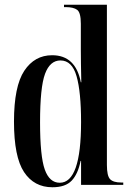

<svg xmlns="http://www.w3.org/2000/svg" viewBox="-20 -780 554 810"><path d="M201 10Q256 10 282.5 -18Q309 -46 320 -101H322V0H500V-10H492Q458 -10 444.5 -24Q431 -38 431 -84V-760H250V-750H257Q290 -750 305.5 -738.5Q321 -727 321 -680V-570Q321 -542 321.5 -510.5Q322 -479 323 -433H321Q299 -547 200 -547Q126 -547 82.5 -481.5Q39 -416 39 -267Q39 -118 81.5 -54Q124 10 201 10ZM232 -9Q189 -9 169 -64.5Q149 -120 149 -264Q149 -412 170 -468.5Q191 -525 235 -525Q284 -525 303 -458.5Q322 -392 322 -265Q322 -9 232 -9Z"/></svg>

Font: Noto Serif Display Condensed Semi
Style: Regular
Weight: 600
Width: 3
Designer: Monotype Design Team
Foundry: Monotype Imaging Inc.
Version: Version 1.900